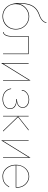

<svg xmlns="http://www.w3.org/2000/svg" viewBox="1280 -2100 855 3455"><g transform="rotate(90 1707.5 -372.5)"><path d="M35 -290Q35 -384 53.5 -456Q72 -528 118 -578Q164 -628 244 -656Q312 -679 344.5 -711.5Q377 -744 384 -780H394Q387 -740 352.5 -705.5Q318 -671 247 -646Q172 -619 127.5 -572.5Q83 -526 64 -454Q45 -382 45 -280V-263Q53 -327 88.5 -373.5Q124 -420 173.5 -445Q223 -470 273 -470Q341 -470 394.5 -439Q448 -408 479.5 -354Q511 -300 511 -230Q511 -161 479.5 -106.5Q448 -52 394.5 -21Q341 10 273 10Q206 10 152 -23.5Q98 -57 66.5 -124Q35 -191 35 -290ZM54 -230Q54 -162 84 -110Q114 -58 163.5 -29Q213 0 273 0Q333 0 385 -29Q437 -58 469 -110Q501 -162 501 -230Q501 -298 470.5 -350Q440 -402 388.5 -431Q337 -460 273 -460Q236 -460 197 -444.5Q158 -429 126 -399.5Q94 -370 74 -327.5Q54 -285 54 -230Z M954 -460V0H944V-450H639V-160Q639 -78 614 -39Q589 0 556 0V-10Q586 -10 607.5 -49Q629 -88 629 -160V-460Z M1124 -460V-1L1429 -495V0H1419V-459L1114 35V-460Z M1765 10Q1683 10 1631.5 -34Q1580 -78 1572 -145H1582Q1590 -84 1638 -42Q1686 0 1765 0Q1805 0 1842.5 -13.5Q1880 -27 1905 -55Q1930 -83 1930 -126Q1930 -168 1906.5 -193Q1883 -218 1844.5 -229Q1806 -240 1762 -240V-250Q1830 -250 1870 -277.5Q1910 -305 1910 -353Q1910 -403 1868.5 -431.5Q1827 -460 1768 -460Q1722 -460 1686 -442Q1650 -424 1629.5 -396Q1609 -368 1609 -336H1599Q1599 -373 1622.5 -403.5Q1646 -434 1684.5 -452Q1723 -470 1769 -470Q1833 -470 1876.5 -439Q1920 -408 1920 -353Q1920 -311 1890.5 -282Q1861 -253 1801 -245Q1940 -232 1940 -127Q1940 -82 1915 -51.5Q1890 -21 1850 -5.5Q1810 10 1765 10Z M2065 -460H2075V-272L2313 -460H2329L2087 -270L2347 0H2333L2075 -268V0H2065Z M2515 -460V-1L2820 -495V0H2810V-459L2505 35V-460Z M3349 -107Q3334 -83 3311.5 -56Q3289 -29 3251 -9.5Q3213 10 3150 10Q3093 10 3046.5 -21.5Q3000 -53 2972.5 -108Q2945 -163 2945 -232Q2945 -274 2955 -308Q2975 -379 3028.5 -424.5Q3082 -470 3155 -470Q3208 -470 3254 -442Q3300 -414 3328.5 -365.5Q3357 -317 3357 -254Q3357 -248 3356.5 -241Q3356 -234 3355 -228H2955Q2956 -163 2982.5 -111.5Q3009 -60 3052.5 -30Q3096 0 3150 0Q3209 0 3245.5 -18Q3282 -36 3304 -62.5Q3326 -89 3341 -113ZM3155 -460Q3105 -460 3059.5 -434Q3014 -408 2985 -358Q2956 -308 2955 -238H3346Q3351 -302 3324.5 -352Q3298 -402 3252.5 -431Q3207 -460 3155 -460Z"/></g></svg>

Font: Jost* Hairline
Style: Regular
Weight: 100
Version: Version 3.7